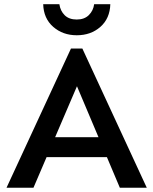

<svg xmlns="http://www.w3.org/2000/svg" viewBox="-20 -885 723 905"><path d="M10.7 0 314.5 -656.2H368.2L671.9 0H544.9L342.8 -478.5L137.7 0ZM163.1 -144.5V-238.3H527.3V-144.5ZM341.8 -718.8Q276.4 -718.8 231 -758.3Q185.5 -797.9 183.6 -865.2H259.8Q264.6 -833 285.2 -813Q305.7 -793 341.8 -793Q377.9 -793 398.9 -814Q419.9 -835 423.8 -865.2H500Q498 -797.9 453.1 -758.3Q408.2 -718.8 341.8 -718.8Z"/></svg>

Font: Sen Medium
Style: Regular
Weight: 500
Designer: Kosal Sen, Philatype
Foundry: Philatype
Version: Version 2.000;gftools[0.9.31]